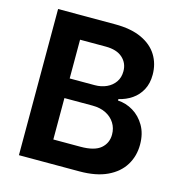

<svg xmlns="http://www.w3.org/2000/svg" viewBox="-107 -826 876 923"><g transform="rotate(15 330.5 -364.0)"><path d="M69.3 0V-727.5H353Q432.6 -727.5 485.4 -703.1Q538.1 -678.7 564.2 -636.2Q590.3 -593.8 590.3 -539.6Q590.3 -496.1 573.2 -464.4Q556.2 -432.6 527.1 -412.6Q498 -392.6 461.4 -384.3V-377Q501.5 -375 537.4 -353.5Q573.2 -332 595.9 -293Q618.7 -253.9 618.7 -199.2Q618.7 -142.6 591.1 -97.4Q563.5 -52.2 508.3 -26.1Q453.1 0 370.1 0ZM209.5 -115.7H344.7Q414.1 -115.7 445.1 -142.3Q476.1 -168.9 476.1 -211.4Q476.1 -243.2 460.4 -268.1Q444.8 -293 416.5 -307.4Q388.2 -321.8 349.1 -321.8H209.5ZM209.5 -419.4H334Q366.7 -419.4 393.1 -431.6Q419.4 -443.8 434.8 -466.1Q450.2 -488.3 450.2 -519.5Q450.2 -560.1 421.1 -586.2Q392.1 -612.3 336.9 -612.3H209.5Z"/></g></svg>

Font: Inter
Style: 650
Weight: 650
Designer: Rasmus Andersson
Foundry: rsms
Version: Version 4.001;git-66647c0bb